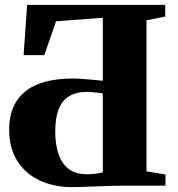

<svg xmlns="http://www.w3.org/2000/svg" viewBox="-20 -763 732 789"><path d="M277.5 6Q202.5 6 143.8 -21.2Q85 -48.5 51.2 -101.5Q17.5 -154.5 17.5 -230.5Q17.5 -332 82.8 -386.2Q148 -440.5 283 -440.5Q293.5 -440.5 310.2 -439.2Q327 -438 345.5 -436.5Q364 -435 379.5 -433.5Q395 -432 402.5 -431V-690L210.5 -675.5L162 -536.5H77L91.5 -743H659V-695L582 -679.5V-59L660 -46V0H481Q460 0 431.5 1Q403 2 373.2 3Q343.5 4 318 5Q292.5 6 277.5 6ZM337 -47Q353.5 -47 365.2 -48.2Q377 -49.5 386 -51.2Q395 -53 402.5 -54.5V-379Q397.5 -380 385.8 -381.5Q374 -383 361 -384.2Q348 -385.5 338 -385.5Q294 -385.5 264.8 -368Q235.5 -350.5 221.2 -314.2Q207 -278 207 -221.5Q207 -173 219.2 -133.5Q231.5 -94 260 -70.5Q288.5 -47 337 -47Z"/></svg>

Font: Merriweather 72pt Black
Style: Regular
Weight: 900
Version: Version 2.100